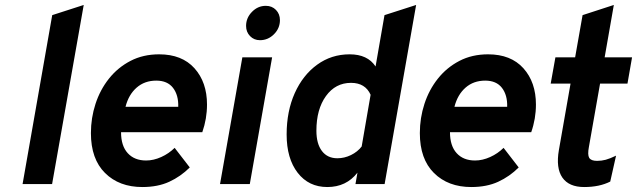

<svg xmlns="http://www.w3.org/2000/svg" viewBox="-20 -742 2568 774"><path d="M71 0 190.5 -681 317.5 -722 190 0Z M554 12Q460.5 12 403.5 -44.5Q346.5 -101 346.5 -205.5Q346.5 -266.5 365 -323.2Q383.5 -380 419.2 -425Q455 -470 506 -496.5Q557 -523 621.5 -523Q713.5 -523 764 -466.8Q814.5 -410.5 814.5 -320.5Q814.5 -263.5 795.5 -209H468Q468 -154 495 -124.5Q522 -95 569 -95Q599 -95 630 -109Q661 -123 684 -146L745 -67Q708.5 -30.5 662.2 -9.2Q616 12 554 12ZM486 -311.5H698.5Q700 -358.5 677.5 -387.8Q655 -417 610 -417Q563 -417 530.8 -388.8Q498.5 -360.5 486 -311.5Z M1028 -580Q1004 -580 988 -596.5Q972 -613 972 -637.5Q972 -670 995.8 -694.2Q1019.5 -718.5 1051.5 -718.5Q1076.5 -718.5 1092.5 -702Q1108.5 -685.5 1108.5 -661Q1108.5 -628 1084.5 -604Q1060.5 -580 1028 -580ZM867 0 957 -511H1077L987 0Z M1299.5 12Q1224.5 12 1180 -45.5Q1135.5 -103 1135.5 -200Q1135.5 -293.5 1168.2 -366.5Q1201 -439.5 1258.5 -481.2Q1316 -523 1389.5 -523Q1462 -523 1494 -474L1530 -681L1657.5 -722L1530.5 0H1413L1421 -46Q1376 12 1299.5 12ZM1340 -104Q1368.5 -104 1395 -117Q1421.5 -130 1438 -151.5L1474 -360Q1452.5 -408 1395 -408Q1332.5 -408 1294 -354.8Q1255.5 -301.5 1255.5 -215Q1255.5 -162.5 1277.8 -133.2Q1300 -104 1340 -104Z M1880 12Q1786.5 12 1729.5 -44.5Q1672.5 -101 1672.5 -205.5Q1672.5 -266.5 1691 -323.2Q1709.5 -380 1745.2 -425Q1781 -470 1832 -496.5Q1883 -523 1947.5 -523Q2039.5 -523 2090 -466.8Q2140.5 -410.5 2140.5 -320.5Q2140.5 -263.5 2121.5 -209H1794Q1794 -154 1821 -124.5Q1848 -95 1895 -95Q1925 -95 1956 -109Q1987 -123 2010 -146L2071 -67Q2034.5 -30.5 1988.2 -9.2Q1942 12 1880 12ZM1812 -311.5H2024.5Q2026 -358.5 2003.5 -387.8Q1981 -417 1936 -417Q1889 -417 1856.8 -388.8Q1824.5 -360.5 1812 -311.5Z M2335 12Q2273.5 12 2247 -26.2Q2220.5 -64.5 2233 -137L2280 -405H2200L2219 -511H2298.5L2328.5 -681L2454.5 -722L2417.5 -511H2528L2509.5 -405H2399L2354 -149.5Q2348 -118 2355.2 -105.8Q2362.5 -93.5 2387 -93.5Q2405 -93.5 2421.8 -98Q2438.5 -102.5 2463.5 -114.5L2440 -10Q2396.5 12 2335 12Z"/></svg>

Font: Overpass
Style: Bold Italic
Weight: 700
Italic angle: -10°
Designer: Delve Withrington, Dave Bailey, Thomas Jockin
Foundry: Delve Fonts LLC
Version: Version 4.000; ttfautohint (v1.8.3)